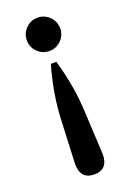

<svg xmlns="http://www.w3.org/2000/svg" viewBox="-136 -679 552 801"><g transform="rotate(-20 140.0 -278.0)"><path d="M139.2 -626.5Q169.9 -626.5 191.7 -604.7Q213.4 -583 213.4 -552.2Q213.4 -522 191.7 -500.2Q169.9 -478.5 139.2 -478.5Q108.9 -478.5 87.2 -500.2Q65.4 -522 65.4 -552.2Q65.4 -583 87.2 -604.7Q108.9 -626.5 139.2 -626.5ZM126 -426.3H150.4Q187 -302.2 191.4 -178.7L200.7 1Q200.7 69.3 139.6 69.3Q78.1 69.3 78.1 1L85.9 -178.7Q89.8 -302.2 126 -426.3Z"/></g></svg>

Font: Bainsley
Style: Bold
Weight: 700
Designer: Paul James MIller
Foundry: High-Logic / Made with FontCreator
Version: Version 1.411;March 28, 2021;FontCreator 13.0.0.2683 64-bit